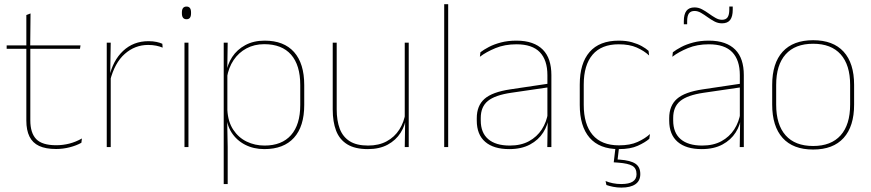

<svg xmlns="http://www.w3.org/2000/svg" viewBox="-20 -684 4052 893"><path d="M241 9Q192.5 9 162 -5.2Q131.5 -19.5 117 -49Q102.5 -78.5 102.5 -123V-462.5H121V-124.5Q121 -65.5 148.5 -37Q176 -8.5 241.5 -8.5Q272.5 -8.5 302.8 -16.2Q333 -24 361 -40L358.5 -20Q335.5 -7 304.2 1Q273 9 241 9ZM352 -457H11V-473H354.5ZM120.5 -468H102.5V-614L122 -621.5Z M492 -308.5 482.5 -320.5 488 -325Q504.5 -402 552.5 -447.2Q600.5 -492.5 670.5 -492.5Q691.5 -492.5 707.8 -489Q724 -485.5 735 -480.5L736.5 -462.5Q723.5 -468 706.5 -471.5Q689.5 -475 669 -475Q607.5 -475 560.2 -433.2Q513 -391.5 492 -308.5ZM495 0H476.5V-485.5H495L492.5 -335L495 -332.5Z M856.5 0H838V-485.5H856.5ZM847.5 -594.5Q837 -594.5 831.5 -601.2Q826 -608 826 -622V-626.5Q826 -640 831.5 -646.8Q837 -653.5 847.5 -653.5Q858 -653.5 863.2 -646.8Q868.5 -640 868.5 -626.5V-622Q868.5 -608 863.2 -601.2Q858 -594.5 847.5 -594.5Z M1209.5 9.5Q1159.5 9.5 1119.8 -11Q1080 -31.5 1056.5 -68.5Q1033 -105.5 1032.5 -155.5H1026.5L1037.5 -172Q1040.5 -117.5 1064.8 -80.8Q1089 -44 1127.2 -25.5Q1165.5 -7 1210.5 -7Q1290.5 -7 1333.5 -55.5Q1376.5 -104 1376.5 -196V-288.5Q1376.5 -381 1333.8 -429.8Q1291 -478.5 1209 -478.5Q1163 -478.5 1126.5 -459Q1090 -439.5 1066.5 -404.5Q1043 -369.5 1035.5 -323L1026.5 -341.5H1032Q1037 -384 1059.8 -418.8Q1082.5 -453.5 1121 -474.2Q1159.5 -495 1211 -495Q1300.5 -495 1347.8 -441.8Q1395 -388.5 1395 -288.5V-196Q1395 -96 1347.2 -43.2Q1299.5 9.5 1209.5 9.5ZM1039 172H1020.5V-485.5H1039L1037 -356L1037.5 -346.5V-138L1036.5 -130.5L1039 0Z M1527.5 -485.5H1546V-175.5Q1546 -123 1560.2 -85.2Q1574.5 -47.5 1606.5 -27.2Q1638.5 -7 1692 -7Q1742 -7 1778.5 -26.8Q1815 -46.5 1837.2 -81.2Q1859.5 -116 1866 -160.5L1875 -141.5H1869.5Q1865 -101 1843.2 -66.5Q1821.5 -32 1783.2 -11.2Q1745 9.5 1691 9.5Q1631 9.5 1595 -12.8Q1559 -35 1543.2 -76.2Q1527.5 -117.5 1527.5 -174.5ZM1862.5 -485.5H1881V0H1862.5L1864.5 -127H1862.5Z M2064.5 0H2046V-664.5H2064.5Z M2544.5 0H2525.5L2527.5 -128L2526 -131.5V-292V-334.5Q2526 -404.5 2490.8 -441.2Q2455.5 -478 2382 -478Q2327.5 -478 2284.5 -460.2Q2241.5 -442.5 2212 -420L2214.5 -441Q2230 -453 2253.8 -465.5Q2277.5 -478 2309.8 -486.5Q2342 -495 2382 -495Q2423.5 -495 2454 -484.2Q2484.5 -473.5 2504.8 -453Q2525 -432.5 2534.8 -402.8Q2544.5 -373 2544.5 -335ZM2348.5 9.5Q2276 9.5 2236.8 -24.2Q2197.5 -58 2197.5 -123V-134.5Q2197.5 -192.5 2233.5 -224.2Q2269.5 -256 2354 -268.5L2535 -295.5L2535.5 -278.5L2357.5 -252.5Q2282.5 -241.5 2249.2 -214.5Q2216 -187.5 2216 -135.5V-124Q2216 -66.5 2250.8 -36.8Q2285.5 -7 2351 -7Q2403 -7 2440.2 -27.2Q2477.5 -47.5 2500 -82.2Q2522.5 -117 2529 -160.5L2538.5 -142H2532.5Q2528.5 -102.5 2506.5 -67.8Q2484.5 -33 2445 -11.8Q2405.5 9.5 2348.5 9.5Z M2858 9.5Q2768 9.5 2722.2 -43.5Q2676.5 -96.5 2676.5 -196V-290.5Q2676.5 -389.5 2722.2 -442.2Q2768 -495 2858 -495Q2893 -495 2919.5 -487.5Q2946 -480 2965.2 -469.2Q2984.5 -458.5 2996.5 -447.5L2999 -426Q2976 -447.5 2941.8 -462.8Q2907.5 -478 2857.5 -478Q2777.5 -478 2736.2 -429.8Q2695 -381.5 2695 -290.5V-196.5Q2695 -105.5 2736.2 -56.8Q2777.5 -8 2859 -8Q2911 -8 2945.5 -23.8Q2980 -39.5 3003 -60.5L3000 -38.5Q2980.5 -21.5 2946.2 -6Q2912 9.5 2858 9.5ZM2843 -1H2859.5L2851.5 66.5L2840.5 57Q2843.5 57.5 2850.8 57.8Q2858 58 2863 58.5Q2912.5 62 2935.2 77.2Q2958 92.5 2958 125V126.5Q2958 157 2935.2 172.8Q2912.5 188.5 2870 188.5Q2850 188.5 2831.5 184.8Q2813 181 2800.5 176.5L2796.5 158Q2812 164.5 2830.5 168.2Q2849 172 2869.5 172Q2905.5 172 2923 160.5Q2940.5 149 2940.5 127V125.5Q2940.5 98.5 2921 87.2Q2901.5 76 2856 72.5Q2851.5 72 2846 71.8Q2840.5 71.5 2834.5 71Z M3439.5 0H3420.5L3422.5 -128L3421 -131.5V-292V-334.5Q3421 -404.5 3385.8 -441.2Q3350.5 -478 3277 -478Q3222.5 -478 3179.5 -460.2Q3136.5 -442.5 3107 -420L3109.5 -441Q3125 -453 3148.8 -465.5Q3172.5 -478 3204.8 -486.5Q3237 -495 3277 -495Q3318.5 -495 3349 -484.2Q3379.5 -473.5 3399.8 -453Q3420 -432.5 3429.8 -402.8Q3439.5 -373 3439.5 -335ZM3243.5 9.5Q3171 9.5 3131.8 -24.2Q3092.5 -58 3092.5 -123V-134.5Q3092.5 -192.5 3128.5 -224.2Q3164.5 -256 3249 -268.5L3430 -295.5L3430.5 -278.5L3252.5 -252.5Q3177.5 -241.5 3144.2 -214.5Q3111 -187.5 3111 -135.5V-124Q3111 -66.5 3145.8 -36.8Q3180.5 -7 3246 -7Q3298 -7 3335.2 -27.2Q3372.5 -47.5 3395 -82.2Q3417.5 -117 3424 -160.5L3433.5 -142H3427.5Q3423.5 -102.5 3401.5 -67.8Q3379.5 -33 3340 -11.8Q3300.5 9.5 3243.5 9.5ZM3338 -575.5Q3319.5 -575.5 3303 -584.2Q3286.5 -593 3271 -604.2Q3255.5 -615.5 3240.5 -624.2Q3225.5 -633 3210.5 -633Q3192.5 -633 3184.2 -621.5Q3176 -610 3176 -585V-571H3160.5V-585.5Q3160.5 -617.5 3172.5 -633.5Q3184.5 -649.5 3210.5 -649.5Q3228.5 -649.5 3245 -640.8Q3261.5 -632 3277 -620.8Q3292.5 -609.5 3307.8 -600.8Q3323 -592 3338 -592Q3356 -592 3364 -603.5Q3372 -615 3372 -640V-653.5H3388V-639Q3388 -607 3376 -591.2Q3364 -575.5 3338 -575.5Z M3762 11.5Q3668.5 11.5 3620 -42.5Q3571.5 -96.5 3571.5 -197.5V-289Q3571.5 -390 3620.2 -443.5Q3669 -497 3762 -497Q3855 -497 3903.8 -443.5Q3952.5 -390 3952.5 -289V-197.5Q3952.5 -96.5 3903.8 -42.5Q3855 11.5 3762 11.5ZM3762 -5Q3845.5 -5 3889.8 -54.5Q3934 -104 3934 -197.5V-289Q3934 -382 3890 -431.2Q3846 -480.5 3762 -480.5Q3678 -480.5 3634 -431.2Q3590 -382 3590 -289V-197.5Q3590 -104 3634 -54.5Q3678 -5 3762 -5Z"/></svg>

Font: Anek Kannada Medium Thin
Style: Regular
Weight: 250
Version: Version 1.003